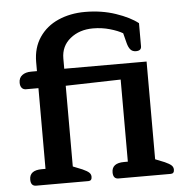

<svg xmlns="http://www.w3.org/2000/svg" viewBox="-52 -771 779 820"><g transform="rotate(-5 337.5 -360.5)"><path d="M70 0Q47 0 47 -28Q47 -68 100 -68H116V-414H63Q51 -414 44.5 -422Q38 -430 38 -444Q38 -465 52.5 -476Q67 -487 91 -487H116V-526Q116 -587 146 -631.5Q176 -676 227.5 -698.5Q279 -721 342 -721Q413 -721 473.5 -700.5Q534 -680 568 -653V-554Q568 -535 545 -535Q530 -535 521.5 -544.5Q513 -554 508 -573L497 -616Q477 -628 442.5 -638Q408 -648 370 -648Q312 -648 272.5 -616Q233 -584 233 -531V-487H586V-68L626 -52Q646 -43 654 -35.5Q662 -28 662 -17Q662 0 647 0H423Q400 0 400 -28Q400 -68 453 -68H469V-420L233 -414V-68L273 -52Q293 -43 301 -35.5Q309 -28 309 -17Q309 0 294 0Z"/></g></svg>

Font: Maitree Semibold
Style: Regular
Weight: 600
Designer: CadsonDemak Team
Foundry: CadsonDemak
Version: Version 1.010